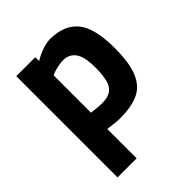

<svg xmlns="http://www.w3.org/2000/svg" viewBox="-204 -627 952 952"><g transform="rotate(-45 272.0 -151.0)"><path d="M62 210V-500H195V-473Q209 -482 229 -491Q249 -500 270 -506Q291 -512 309 -512Q408 -512 457 -453Q506 -394 506 -254Q506 -148 481 -90Q456 -32 406 -10Q356 12 279 12Q259 12 235 9Q211 6 196 4V210ZM269 -104Q309 -104 331 -119.5Q353 -135 361.5 -168Q370 -201 370 -254Q370 -330 346.5 -361Q323 -392 283 -392Q268 -392 251.5 -389Q235 -386 220.5 -381.5Q206 -377 196 -372V-110Q210 -108 232 -106Q254 -104 269 -104Z"/></g></svg>

Font: Titillium Web
Style: Bold
Weight: 700
Designer: Mohamed Gaber, Accademia di Belle Arti di Urbino
Foundry: Kief Type Foundry, Accademia di Belle Arti di Urbino
Version: Version 3.000